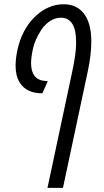

<svg xmlns="http://www.w3.org/2000/svg" viewBox="-20 -660 500 920"><path d="M181.6 -212.9Q106.9 -212.9 74.7 -264.2Q54.7 -295.4 54.7 -345.2Q54.7 -377.9 63 -418.5Q84.5 -518.6 146.7 -579.1Q209 -639.6 285.6 -639.6Q347.2 -639.6 381.8 -595.2Q417.5 -549.3 417.5 -460.9Q417.5 -396.5 399.9 -314.9L281.7 240.2H207.5L325.7 -314.9Q344.7 -403.3 344.7 -452.1Q344.7 -501 335.9 -525.9Q318.8 -575.2 271.5 -575.2Q244.1 -575.2 219.5 -558.8Q194.8 -542.5 178.2 -517.6Q147 -468.8 137.9 -426.8Q128.9 -384.8 128.9 -357.9Q128.9 -275.9 198.2 -272Q201.2 -272 209 -271L183.1 -212.9Q182.6 -212.9 181.6 -212.9Z"/></svg>

Font: Open Sans Hebrew Condensed
Style: Italic
Weight: 400
Width: 3
Italic angle: -12°
Foundry: Ascender Corporation, Yanek Iontef
Version: Version 2.001;PS 002.001;hotconv 1.0.70;makeotf.lib2.5.58329